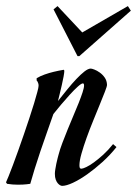

<svg xmlns="http://www.w3.org/2000/svg" viewBox="-93 -606 452 633"><path d="M6.8 0Q1.5 1 -4.9 1.5Q-16.1 2.9 -34.2 2.9Q-42.5 2.9 -51.8 2.2Q-61 1.5 -69.8 0L-73.2 -4.9Q-70.8 -9.8 -64.7 -24.9Q-58.6 -40 -50.5 -61.5Q-42.5 -83 -33 -109.4Q-23.4 -135.7 -14.2 -163.1Q-4.9 -190.4 3.9 -216.8Q12.7 -243.2 19.3 -265.1Q25.9 -287.1 30 -302.5Q34.2 -317.9 34.2 -323.2Q34.2 -328.6 33 -331.5Q31.7 -334.5 30.8 -336.9Q29.3 -338.9 27.8 -340.8V-348.1Q39.1 -355 54.2 -360.4Q69.3 -365.7 83.5 -369.1Q99.6 -373 117.2 -376L119.1 -373Q119.1 -367.2 116.7 -354Q114.3 -340.8 110.8 -325.7Q107.4 -310.5 103.8 -296.1Q100.1 -281.7 98.1 -272.9Q113.3 -292 128.9 -311.3Q144.5 -330.6 158.9 -345.7Q173.3 -360.8 185.5 -370.4Q197.8 -379.9 206.1 -379.9Q209.5 -379.9 218 -376.7Q226.6 -373.5 235.8 -366.9Q245.1 -360.4 252.2 -350.3Q259.3 -340.3 259.8 -326.2Q259.8 -321.3 252.9 -303.7Q246.1 -286.1 236.1 -261.7Q226.1 -237.3 214.4 -208.5Q202.6 -179.7 192.6 -151.9Q182.6 -124 175.8 -100.1Q168.9 -76.2 168.9 -61Q168.9 -55.2 170.2 -52.5Q171.4 -49.8 175.8 -49.8Q181.2 -50.3 191.9 -55.4Q202.6 -60.5 216.8 -70.8Q231 -81.1 247.3 -95.9Q263.7 -110.8 279.8 -130.9L291 -121.1Q270.5 -95.2 244.9 -72Q219.2 -48.8 194.3 -31.2Q169.4 -13.7 147.5 -3.4Q125.5 6.8 111.8 6.8Q109.4 6.8 105.5 4.9Q101.6 2.9 97.7 -1.5Q93.8 -5.9 90.8 -13.7Q87.9 -21.5 87.9 -33.2Q87.9 -39.1 89.4 -48.1Q90.8 -57.1 92.8 -66.7Q94.7 -76.2 96.9 -84.2Q99.1 -92.3 100.1 -96.2Q104.5 -113.3 112.5 -134.5Q120.6 -155.8 129.9 -178.7Q139.2 -201.7 148.9 -224.4Q158.7 -247.1 166.5 -266.8Q174.3 -286.6 179.2 -301.5Q184.1 -316.4 184.1 -324.2Q184.1 -331.1 180.2 -331.1Q175.3 -331.1 163.3 -320.3Q151.4 -309.6 137 -293.7Q122.6 -277.8 107.9 -260.5Q93.3 -243.2 83 -230Q72.8 -200.2 61.5 -168.7Q50.3 -137.2 40 -106.7Q29.8 -76.2 21.2 -48.8Q12.7 -21.5 6.8 0ZM162.6 -420.9 83.5 -575.2 96.7 -585.9 178.2 -499 328.6 -585.9 338.4 -570.8 168.5 -420.9Z"/></svg>

Font: Romanesco
Style: Regular
Weight: 400
Designer: Astigmatic (AOETI)
Foundry: Astigmatic (AOETI)
Version: Version 1.000